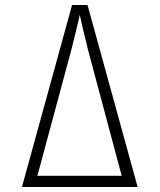

<svg xmlns="http://www.w3.org/2000/svg" viewBox="-20 -750 640 770"><path d="M68 0 269 -730H331L532 0ZM266 -550 130 -45H468L333 -550Q322 -594 313 -632.5Q304 -671 300 -690Q296 -671 286.5 -632.5Q277 -594 266 -550Z"/></svg>

Font: NKDuy Mono Thin
Style: Regular
Weight: 100
Monospace: yes
Designer: NKDuy
Foundry: NKDuy
Version: Version 2.251; ttfautohint (v1.8.4.7-5d5b)